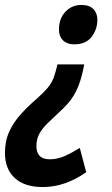

<svg xmlns="http://www.w3.org/2000/svg" viewBox="-61 -570 452 775"><path d="M279 -310Q270 -262 258 -229.5Q246 -197 228 -171.5Q210 -146 180 -119Q152 -93 131 -72.5Q110 -52 98 -30.5Q86 -9 86 20Q86 73 140 73Q171 73 201 59.5Q231 46 261 27L287 125Q246 154 202 169.5Q158 185 111 185Q38 185 -1.5 148.5Q-41 112 -41 47Q-41 -1 -23.5 -39Q-6 -77 23 -109Q52 -141 87 -171Q116 -197 131.5 -215.5Q147 -234 155 -255Q163 -276 171 -310ZM267 -550Q300 -550 316 -533.5Q332 -517 332 -490Q332 -452 309 -421.5Q286 -391 238 -391Q210 -391 193.5 -407Q177 -423 177 -451Q177 -495 203 -522.5Q229 -550 267 -550Z"/></svg>

Font: Noto Sans Condensed
Style: Bold Italic
Weight: 700
Width: 3
Italic angle: -12°
Designer: Monotype Design Team
Foundry: Monotype Imaging Inc.
Version: Version 2.013; ttfautohint (v1.8.4.7-5d5b)